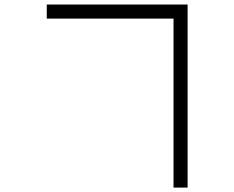

<svg xmlns="http://www.w3.org/2000/svg" viewBox="-20 -770 1040 852"><path d="M750 -687.5Q750 -687.5 750 62.5H812.5V-750H187.5V-687.5Z"/></svg>

Font: BFUnifontExMono
Style: Regular
Weight: 500
Version: Version 15.0.06